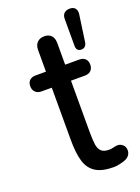

<svg xmlns="http://www.w3.org/2000/svg" viewBox="-139 -773 614 845"><g transform="rotate(-20 168.0 -351.0)"><path d="M106 -167V-412H58Q40 -412 29.5 -422.5Q19 -433 19 -450Q19 -467 29 -477Q39 -487 58 -487H106V-588Q106 -611 118.5 -623.5Q131 -636 152 -636Q173 -636 184.5 -623.5Q196 -611 196 -588V-487H261Q280 -487 290 -477Q300 -467 300 -450Q300 -433 290 -422.5Q280 -412 261 -412H196V-175Q196 -135 199 -113.5Q202 -92 213.5 -80.5Q225 -69 250 -69Q261 -69 272 -72Q283 -75 291 -75Q305 -75 315.5 -65Q326 -55 326 -39Q326 -27 319 -17Q312 -7 300 -2Q288 3 271.5 6.5Q255 10 244 10Q190 10 160 -8.5Q130 -27 118 -65Q106 -103 106 -167ZM263 -550V-677Q263 -694 272.5 -703Q282 -712 299 -712Q316 -712 324 -702Q332 -692 330 -675L312 -548Q307 -525 286 -525Q275 -525 269 -531.5Q263 -538 263 -550Z"/></g></svg>

Font: SN Pro
Style: Regular
Weight: 400
Designer: Tobias Whetton
Foundry: Supernotes
Version: Version 1.003